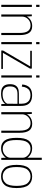

<svg xmlns="http://www.w3.org/2000/svg" viewBox="1426 -2251 830 3722"><g transform="rotate(90 1841.0 -390.0)"><path d="M73.5 0H115V-593H73.5ZM73.5 -740.5V-676H115V-740.5Z M260 0H302V-464.5L294.5 -592H260ZM618.5 0H660V-358.5Q660 -475.5 618.5 -537.2Q577 -599 484 -599Q396 -599 338.5 -544.8Q281 -490.5 281 -423L301 -396.5Q301 -468.5 350.2 -518Q399.5 -567.5 471.5 -567.5Q545 -567.5 581.8 -517.2Q618.5 -467 618.5 -360Z M795 0H836.5V-593H795ZM795 -740.5V-676H836.5V-740.5Z M959 0H1316V-31.5H1003.5V-30L1310.5 -558V-592H964.5V-561H1268V-562.5L959 -33.5Z M1441 0H1482.5V-593H1441ZM1441 -740.5V-676H1482.5V-740.5Z M1795 4.5Q1842.5 4.5 1878 -4Q1913.5 -12.5 1937.8 -26.2Q1962 -40 1976 -54.8Q1990 -69.5 1994.5 -81.5L1997.5 0H2033V-383.5Q2033 -460.5 2008 -507.5Q1983 -554.5 1936.2 -576Q1889.5 -597.5 1824.5 -597.5Q1780.5 -597.5 1744.8 -587Q1709 -576.5 1682.2 -553.5Q1655.5 -530.5 1639 -494.2Q1622.5 -458 1617 -406.5L1658.5 -397.5Q1665 -457.5 1686.5 -494.8Q1708 -532 1743 -549.2Q1778 -566.5 1824.5 -566.5Q1875.5 -566.5 1912.8 -547.8Q1950 -529 1970.8 -489Q1991.5 -449 1991.5 -384.5V-341H1792Q1763 -341 1736.5 -336.8Q1710 -332.5 1687.5 -321.5Q1665 -310.5 1648 -291Q1631 -271.5 1621.5 -242Q1612 -212.5 1612 -170Q1612 -126.5 1621.5 -96.2Q1631 -66 1648 -46.2Q1665 -26.5 1688 -15.2Q1711 -4 1738 0.2Q1765 4.5 1795 4.5ZM1802.5 -25Q1773.5 -25 1746.8 -31.2Q1720 -37.5 1699.2 -53.2Q1678.5 -69 1666.8 -97.5Q1655 -126 1655 -171Q1655 -215 1667 -243.2Q1679 -271.5 1699.5 -287Q1720 -302.5 1746.2 -308.2Q1772.5 -314 1800.5 -314H1992L1991 -117.5Q1985.5 -101.5 1971 -85Q1956.5 -68.5 1933 -54.8Q1909.5 -41 1876.8 -33Q1844 -25 1802.5 -25Z M2154 0H2196V-464.5L2188.5 -592H2154ZM2512.5 0H2554V-358.5Q2554 -475.5 2512.5 -537.2Q2471 -599 2378 -599Q2290 -599 2232.5 -544.8Q2175 -490.5 2175 -423L2195 -396.5Q2195 -468.5 2244.2 -518Q2293.5 -567.5 2365.5 -567.5Q2439 -567.5 2475.8 -517.2Q2512.5 -467 2512.5 -360Z M3040.5 0H3079.5V-785H3038V-105.5ZM2850.5 4Q2939.5 4 2997.2 -44.5Q3055 -93 3055 -139L3038 -175.5Q3038 -121.5 2987 -74.5Q2936 -27.5 2862.5 -27.5Q2786.5 -27.5 2740.5 -86.2Q2694.5 -145 2694.5 -297Q2694.5 -449 2740.5 -508Q2786.5 -567 2862.5 -567Q2936 -567 2987 -519.8Q3038 -472.5 3038 -419L3055 -455Q3055 -501.5 2997.2 -550Q2939.5 -598.5 2850.5 -598.5Q2756 -598.5 2704 -528.5Q2652 -458.5 2652 -297Q2652 -136 2704 -66Q2756 4 2850.5 4Z M3401 4.5Q3507 4.5 3566.2 -65.5Q3625.5 -135.5 3625.5 -297Q3625.5 -458.5 3566.2 -528.5Q3507 -598.5 3401 -598.5Q3294.5 -598.5 3235.2 -528.5Q3176 -458.5 3176 -297Q3176 -135.5 3235.2 -65.5Q3294.5 4.5 3401 4.5ZM3401 -27Q3321.5 -27 3269.8 -86Q3218 -145 3218 -297Q3218 -448.5 3269.8 -507.8Q3321.5 -567 3401 -567Q3480 -567 3531.8 -507.8Q3583.5 -448.5 3583.5 -297Q3583.5 -145 3531.8 -86Q3480 -27 3401 -27Z"/></g></svg>

Font: Anybody UltraCondensed Thin ExtraLight
Style: Regular
Weight: 250
Version: Version 1.111